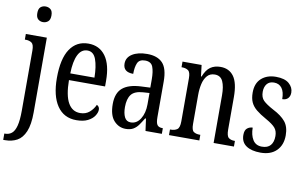

<svg xmlns="http://www.w3.org/2000/svg" viewBox="-97 -946 2209 1377"><g transform="rotate(10 1007.5 -257.5)"><path d="M131 -641Q110 -641 95 -654Q80 -667 80 -698Q80 -730 95 -742.5Q110 -755 131 -755Q152 -755 167.5 -742.5Q183 -730 183 -698Q183 -667 167.5 -654Q152 -641 131 -641ZM-3 240V194H2Q31 194 51 177.5Q71 161 81.5 121Q92 81 92 10V-427Q92 -471 75 -483Q58 -495 32 -495H25V-536H178V8Q178 97 156.5 148Q135 199 97.5 219.5Q60 240 10 240Z M488 10Q397 10 348 -62Q299 -134 299 -264Q299 -405 346.5 -475.5Q394 -546 480 -546Q560 -546 605 -484.5Q650 -423 650 -304V-264H387Q388 -152 418.5 -98.5Q449 -45 506 -45Q547 -45 574 -68.5Q601 -92 615 -124Q623 -120 629 -112.5Q635 -105 635 -91Q635 -71 619.5 -47Q604 -23 571.5 -6.5Q539 10 488 10ZM564 -313Q563 -395 544.5 -445.5Q526 -496 482 -496Q437 -496 413.5 -448.5Q390 -401 388 -313Z M847 10Q797 10 761.5 -29Q726 -68 726 -150Q726 -230 770.5 -267.5Q815 -305 906 -309L971 -312V-373Q971 -429 958 -463Q945 -497 901 -497Q859 -497 846 -467Q833 -437 833 -388Q759 -388 759 -450Q759 -495 800 -520.5Q841 -546 908 -546Q982 -546 1020 -506.5Q1058 -467 1058 -372V-113Q1058 -71 1069 -56Q1080 -41 1107 -41H1110V0H991L979 -88H973Q956 -60 940 -37.5Q924 -15 902.5 -2.5Q881 10 847 10ZM875 -42Q919 -42 945.5 -84.5Q972 -127 972 -191V-273L926 -270Q864 -266 840 -234.5Q816 -203 816 -144Q816 -98 830 -70Q844 -42 875 -42Z M1162 0V-41H1169Q1196 -41 1214 -53.5Q1232 -66 1232 -113V-427Q1232 -471 1214.5 -483Q1197 -495 1171 -495H1166V-536H1305L1315 -454H1319Q1339 -505 1369 -525.5Q1399 -546 1442 -546Q1505 -546 1539 -499Q1573 -452 1573 -349V-113Q1573 -66 1589 -53.5Q1605 -41 1631 -41H1635V0H1487V-347Q1487 -411 1470 -448Q1453 -485 1411 -485Q1376 -485 1355.5 -461.5Q1335 -438 1326.5 -400.5Q1318 -363 1318 -321V-108Q1318 -63 1335 -52Q1352 -41 1378 -41H1383V0Z M1830 10Q1763 10 1725 -16Q1687 -42 1687 -94Q1687 -129 1704.5 -143Q1722 -157 1744 -157Q1744 -104 1765.5 -69Q1787 -34 1832 -34Q1874 -34 1894.5 -58Q1915 -82 1915 -125Q1915 -162 1896 -184.5Q1877 -207 1827 -235Q1782 -260 1754 -283Q1726 -306 1713 -334.5Q1700 -363 1700 -405Q1700 -473 1740.5 -509Q1781 -545 1846 -545Q1910 -545 1941.5 -517.5Q1973 -490 1973 -452Q1973 -426 1958.5 -410.5Q1944 -395 1917 -395Q1917 -448 1896.5 -475Q1876 -502 1839 -502Q1805 -502 1787.5 -480Q1770 -458 1770 -423Q1770 -382 1792 -360Q1814 -338 1866 -310Q1927 -279 1957 -242.5Q1987 -206 1987 -143Q1987 -73 1945.5 -31.5Q1904 10 1830 10Z"/></g></svg>

Font: Noto Serif Khmer ExtraCondensed
Style: Regular
Weight: 400
Width: 2
Designer: Danh Hong and the Monotype Design Team
Foundry: Monotype Imaging Inc.
Version: Version 2.004; ttfautohint (v1.8.4.7-5d5b)